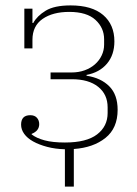

<svg xmlns="http://www.w3.org/2000/svg" viewBox="-20 -540 507 710"><path d="M220 12Q184 11 154 3Q124 -5 102.5 -17Q81 -29 69.5 -45Q58 -61 58 -79Q58 -114 92 -114Q108 -114 116.5 -104.5Q125 -95 125 -81Q125 -56 97 -45V-43Q115 -29 145 -21Q175 -13 220 -13Q300 -13 339 -43Q378 -73 378 -122V-143Q378 -191 343 -219Q308 -247 246 -247H167V-272H244Q271 -272 293 -280Q315 -288 331 -302Q347 -316 356 -335Q365 -354 365 -375V-395Q365 -437 333 -466.5Q301 -496 236 -496Q175 -496 137.5 -470Q100 -444 100 -393V-361H70V-508H100V-455H103Q117 -481 149 -500.5Q181 -520 241 -520Q320 -520 361.5 -484.5Q403 -449 403 -387Q403 -337 375.5 -304.5Q348 -272 300 -263V-260Q353 -252 384 -221Q415 -190 415 -134Q415 -66 370 -30Q325 6 253 11V150H220Z"/></svg>

Font: IBM Plex Serif ExtLt
Style: Regular
Weight: 200
Designer: Mike Abbink, Paul van der Laan, Pieter van Rosmalen
Foundry: Bold Monday
Version: Version 3.001